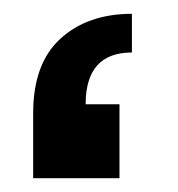

<svg xmlns="http://www.w3.org/2000/svg" viewBox="-20 -258 258 278"><path d="M153 -107V0H28V-94Q28 -166 67.5 -202Q107 -238 171 -238V-182Q104 -182 104 -107Z"/></svg>

Font: LT Superior Semi-bold
Style: Regular
Weight: 600
Designer: Daniel Lyons
Foundry: LyonsType
Version: Version 1.0